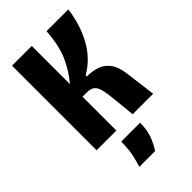

<svg xmlns="http://www.w3.org/2000/svg" viewBox="-266 -744 1059 1059"><g transform="rotate(-45 263.0 -214.5)"><path d="M54 0V-660H208V-362Q254 -416 285 -484.5Q316 -553 323 -660H493Q479 -553 433 -468.5Q387 -384 304 -335V-326Q350 -326 385 -313Q420 -300 443 -267Q466 -234 473 -173L495 0H335L323 -121Q318 -177 310.5 -208Q303 -239 287 -251.5Q271 -264 239 -264H208V0ZM156 231Q177 163 180.5 125Q184 87 184 62H331Q331 117 316.5 156.5Q302 196 279 231Z"/></g></svg>

Font: Bricolage Grotesque 12pt Condensed ExtraBold
Style: Regular
Weight: 800
Width: 3
Designer: Mathieu Triay
Foundry: Atelier Triay
Version: Version 1.001; ttfautohint (v1.8.4.7-5d5b);gftools[0.9.33.de